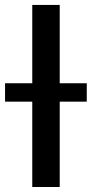

<svg xmlns="http://www.w3.org/2000/svg" viewBox="-49 -747 366 767"><path d="M189.6 -727.3H79.9V-414.4H-28.8V-340.9H79.9V0H189.6V-340.9H297.6V-414.4H189.6Z"/></svg>

Font: Margiela Sans Medium
Style: Regular
Weight: 500
Designer: Stefan Endress, Andreas Faust
Version: Version 1.100;FEAKit 1.0